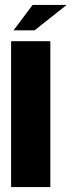

<svg xmlns="http://www.w3.org/2000/svg" viewBox="-20 -758 290 778"><path d="M25 0V-591H184V0ZM35 -635 112 -738H250L120 -635Z"/></svg>

Font: Alumni Sans Black
Style: Regular
Weight: 900
Designer: Robert E. Leuschke
Foundry: Robert E. Leuschke
Version: Version 1.018